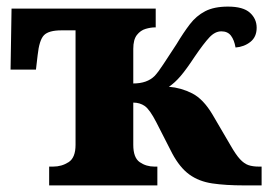

<svg xmlns="http://www.w3.org/2000/svg" viewBox="-20 -562 813 582"><path d="M129 0V-57H141Q167 -57 188 -70.5Q209 -84 209 -123V-470H166Q128 -470 113.5 -455.5Q99 -441 94 -394L89 -351H12L15 -536H452V-479H450Q437 -479 421.5 -474.5Q406 -470 395 -456Q384 -442 384 -414V-309Q426 -309 449 -332Q460 -344 475 -367Q490 -390 515 -428Q536 -463 555.5 -488.5Q575 -514 602 -528Q629 -542 671 -542Q717 -542 737.5 -523.5Q758 -505 758 -478Q758 -450 739 -435Q720 -420 694 -418Q690 -441 680 -454Q670 -467 651 -467Q632 -467 615 -449Q598 -431 570 -390Q545 -352 527.5 -331.5Q510 -311 492 -299Q529 -296 562.5 -279Q596 -262 624 -215L679 -121Q695 -93 707.5 -79.5Q720 -66 733 -61.5Q746 -57 765 -57H773V0H720Q664 0 623.5 -6Q583 -12 554 -33Q525 -54 502 -97L454 -191Q434 -230 419 -240.5Q404 -251 384 -251V-123Q384 -84 403.5 -70.5Q423 -57 448 -57H457V0Z"/></svg>

Font: Noto Serif ExtraBold
Style: Regular
Weight: 800
Designer: Monotype Design Team
Foundry: Monotype Imaging Inc.
Version: Version 2.014